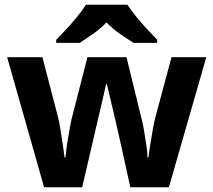

<svg xmlns="http://www.w3.org/2000/svg" viewBox="-20 -786 896 806"><path d="M485 -191Q481 -208 473.5 -241.5Q466 -275 457 -313.5Q448 -352 440 -384.5Q432 -417 429 -432H425Q422 -417 414.5 -384.5Q407 -352 398 -313.5Q389 -275 381 -241Q373 -207 369 -189L325 0H165L10 -546H158L221 -304Q228 -279 233.5 -244Q239 -209 244 -176.5Q249 -144 251 -125H255Q256 -139 259 -162.5Q262 -186 266.5 -211Q271 -236 274.5 -256.5Q278 -277 280 -284L347 -546H511L575 -284Q579 -270 584.5 -239Q590 -208 594.5 -176Q599 -144 599 -125H603Q605 -142 610 -174.5Q615 -207 621.5 -243Q628 -279 635 -304L700 -546H846L689 0H527ZM515 -766Q529 -744 551.5 -716.5Q574 -689 598 -663Q622 -637 640 -619V-606H541Q515 -622 484 -643.5Q453 -665 427 -692Q401 -665 371 -644Q341 -623 315 -606H216V-619Q235 -638 258.5 -663.5Q282 -689 304.5 -716.5Q327 -744 341 -766Z"/></svg>

Font: Noto Sans Tangsa
Style: Regular
Weight: 400
Designer: David Williams
Foundry: Google LLC
Version: Version 1.504